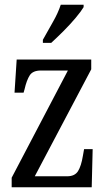

<svg xmlns="http://www.w3.org/2000/svg" viewBox="-20 -786 448 806"><path d="M29 0V-40L265 -490H152Q118 -490 105 -470Q92 -450 83 -411L79 -397H41L50 -536H363V-495L126 -46H262Q294 -46 307.5 -67.5Q321 -89 328 -132L333 -160H369L365 0ZM160 -619Q181 -657 202.5 -694.5Q224 -732 235 -766H331V-756Q321 -739 298 -711.5Q275 -684 247 -656Q219 -628 195 -606H160Z"/></svg>

Font: Noto Serif Lao ExtraCondensed
Style: Regular
Weight: 400
Width: 2
Designer: Monotype Design Team
Foundry: Monotype Imaging Inc.
Version: Version 2.003; ttfautohint (v1.8.4.7-5d5b)